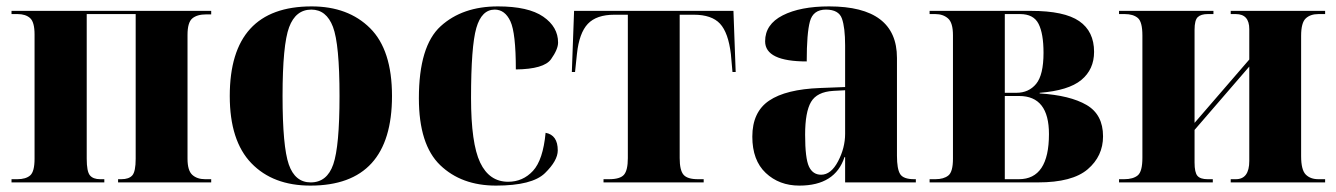

<svg xmlns="http://www.w3.org/2000/svg" viewBox="-20 -570 4175 600"><path d="M16 0H306V-10H293Q271 -10 261 -22Q251 -34 251 -74V-526H404V-74Q404 -34 393.5 -22Q383 -10 359 -10H349V0H640V-10H621Q596 -10 581 -23.5Q566 -37 566 -74V-461Q566 -500 581 -512.5Q596 -525 624 -525H640V-536H16V-526H35Q60 -526 74 -513.5Q88 -501 88 -462V-74Q88 -34 74.5 -22Q61 -10 34 -10H16Z M950 10Q1205 10 1205 -270Q1205 -414 1136.5 -482Q1068 -550 954 -550Q698 -550 698 -270Q698 -130 765.5 -60Q833 10 950 10ZM951 0Q902 0 882.5 -56Q863 -112 863 -270Q863 -430 883.5 -485Q904 -540 953 -540Q1000 -540 1020.5 -486Q1041 -432 1041 -270Q1041 -113 1021.5 -56.5Q1002 0 951 0Z M1530 10Q1643 10 1683 -29Q1723 -68 1723 -100Q1723 -148 1685 -155Q1677 -70 1645.5 -36Q1614 -2 1568 -2Q1509 -2 1480.5 -62Q1452 -122 1452 -264Q1452 -425 1468.5 -482.5Q1485 -540 1526 -540Q1558 -540 1575 -503.5Q1592 -467 1592 -353Q1680 -354 1702 -385Q1724 -416 1724 -437Q1724 -486 1677.5 -518Q1631 -550 1536 -550Q1425 -550 1357 -488Q1289 -426 1289 -263Q1289 -118 1355.5 -54Q1422 10 1530 10Z M1866 0H2179V-10H2161Q2128 -10 2116 -24Q2104 -38 2104 -76V-524H2148Q2204 -524 2230 -496Q2256 -468 2264 -401L2269 -345H2279L2272 -536H1774L1767 -345H1777L1783 -402Q1790 -467 1817 -495.5Q1844 -524 1900 -524H1942V-76Q1942 -38 1930 -24Q1918 -10 1883 -10H1866Z M2478 10Q2590 10 2619 -79H2621V0H2842V-10H2837Q2803 -10 2793 -26Q2783 -42 2783 -83V-389Q2783 -550 2571 -550Q2481 -550 2426 -522Q2371 -494 2371 -441Q2371 -378 2501 -378Q2501 -466 2511 -503Q2521 -540 2561 -540Q2601 -540 2611 -512Q2621 -484 2621 -428V-298L2543 -295Q2436 -291 2383.5 -255.5Q2331 -220 2331 -143Q2331 -69 2373 -29.5Q2415 10 2478 10ZM2546 -24Q2520 -24 2508 -49.5Q2496 -75 2496 -149Q2496 -220 2514.5 -251.5Q2533 -283 2584 -286L2621 -288V-152Q2621 -108 2599 -66Q2577 -24 2546 -24Z M2885 0H3224Q3331 0 3379 -41Q3427 -82 3427 -144Q3427 -212 3375.5 -242Q3324 -272 3229 -278V-280Q3319 -287 3359 -320Q3399 -353 3399 -408Q3399 -472 3352.5 -504Q3306 -536 3202 -536H2885V-526H2903Q2927 -526 2942.5 -512.5Q2958 -499 2958 -460V-74Q2958 -33 2943.5 -21.5Q2929 -10 2903 -10H2885ZM3120 -280V-526H3168Q3210 -526 3225.5 -495.5Q3241 -465 3241 -405Q3241 -336 3218 -308Q3195 -280 3156 -280ZM3120 -10V-270H3165Q3258 -270 3258 -151Q3258 -10 3164 -10Z M3477 0H3770V-10H3754Q3731 -10 3722 -20.5Q3713 -31 3713 -62V-164L3884 -362V-67Q3884 -10 3842 -10H3826V0H4121V-10H4100Q4075 -10 4060.5 -24.5Q4046 -39 4046 -82V-458Q4046 -499 4060.5 -512.5Q4075 -526 4100 -526H4121V-536H3826V-526H3842Q3884 -526 3884 -479V-384L3713 -186V-477Q3713 -507 3723 -516.5Q3733 -526 3754 -526H3772V-536H3477V-526H3495Q3521 -526 3535.5 -514Q3550 -502 3550 -459V-77Q3550 -34 3535.5 -22Q3521 -10 3493 -10H3477Z"/></svg>

Font: Noto Serif Display SemiCondensed Extra
Style: Regular
Weight: 800
Width: 4
Designer: Monotype Design Team
Foundry: Monotype Imaging Inc.
Version: Version 1.900